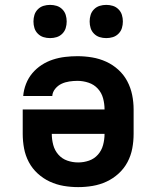

<svg xmlns="http://www.w3.org/2000/svg" viewBox="-20 -758 640 786"><path d="M300 8Q270 8 240.5 3Q211 -2 184 -14.5Q157 -27 134.5 -47.5Q112 -68 98 -94.5Q84 -121 78.5 -150.5Q73 -180 73 -210V-310H408Q408 -333 402 -355.5Q396 -378 380.5 -395Q365 -412 342.5 -419.5Q320 -427 297 -427Q281 -427 264 -424.5Q247 -422 232 -415Q217 -408 206 -394.5Q195 -381 194 -365H75Q77 -390 86.5 -414.5Q96 -439 112.5 -458.5Q129 -478 150.5 -492Q172 -506 196.5 -514Q221 -522 246.5 -525Q272 -528 297 -528Q327 -528 357 -523Q387 -518 414.5 -505.5Q442 -493 464.5 -472.5Q487 -452 501 -425.5Q515 -399 521 -369.5Q527 -340 527 -310V-210Q527 -180 521.5 -150.5Q516 -121 502 -94.5Q488 -68 465.5 -47.5Q443 -27 416 -14.5Q389 -2 359.5 3Q330 8 300 8ZM300 -93Q323 -93 344.5 -100.5Q366 -108 381 -125Q396 -142 402 -164.5Q408 -187 408 -210H192Q192 -187 198 -164.5Q204 -142 219 -125Q234 -108 255.5 -100.5Q277 -93 300 -93ZM415 -602Q401 -602 388 -606Q375 -610 365 -620Q355 -630 351 -643Q347 -656 347 -670Q347 -684 351 -697Q355 -710 365 -720Q375 -730 388 -734Q401 -738 415 -738Q429 -738 442 -734Q455 -730 465 -720Q475 -710 479 -697Q483 -684 483 -670Q483 -656 479 -643Q475 -630 465 -620Q455 -610 442 -606Q429 -602 415 -602ZM185 -602Q171 -602 158 -606Q145 -610 135 -620Q125 -630 121 -643Q117 -656 117 -670Q117 -684 121 -697Q125 -710 135 -720Q145 -730 158 -734Q171 -738 185 -738Q199 -738 212 -734Q225 -730 235 -720Q245 -710 249 -697Q253 -684 253 -670Q253 -656 249 -643Q245 -630 235 -620Q225 -610 212 -606Q199 -602 185 -602Z"/></svg>

Font: Iosevka Book
Style: Bold
Weight: 700
Designer: Belleve Invis
Foundry: Belleve Invis
Version: Version 28.0.7; ttfautohint (v1.8.3)